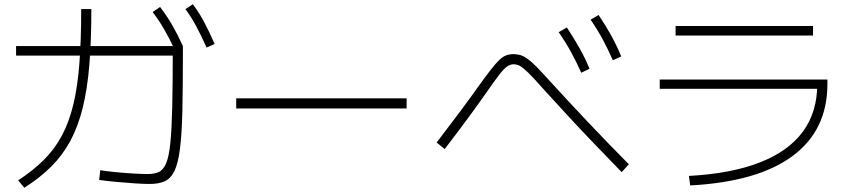

<svg xmlns="http://www.w3.org/2000/svg" viewBox="-20 -849 4040 908"><path d="M688 21Q658 21 615 18Q572 15 528 11Q484 7 449 2L454 -44Q485 -39 526.5 -35Q568 -31 609 -28.5Q650 -26 678 -26Q710 -26 731 -35.5Q752 -45 765.5 -76.5Q779 -108 785.5 -171.5Q792 -235 794.5 -342Q797 -449 797 -611L822 -586H56V-631H845V-608Q845 -440 842.5 -327Q840 -214 831 -144.5Q822 -75 804.5 -39.5Q787 -4 758.5 8.5Q730 21 688 21ZM66 4Q136 -42 187 -92.5Q238 -143 272.5 -207.5Q307 -272 327 -355.5Q347 -439 355.5 -550Q364 -661 364 -806H412Q412 -657 402.5 -542Q393 -427 371 -338.5Q349 -250 312.5 -182.5Q276 -115 222.5 -61.5Q169 -8 95 39ZM807 -612Q781 -668 756 -711Q731 -754 702 -792L737 -816Q770 -773 795.5 -728.5Q821 -684 845 -631ZM957 -624Q932 -680 908.5 -724Q885 -768 857 -806L892 -829Q924 -786 948 -740Q972 -694 995 -641Z M1097 -336V-384H1903V-336Z M2729 -505Q2706 -556 2681 -602Q2656 -648 2622 -697L2661 -719Q2693 -670 2719.5 -623.5Q2746 -577 2768 -524ZM2878 -564Q2856 -615 2831 -661.5Q2806 -708 2773 -756L2811 -778Q2844 -729 2870 -682Q2896 -635 2918 -582ZM2920 -35Q2851 -106 2788.5 -171Q2726 -236 2667 -300Q2608 -364 2547 -431Q2505 -479 2480 -503.5Q2455 -528 2440 -536.5Q2425 -545 2409 -545Q2394 -545 2379.5 -535.5Q2365 -526 2342.5 -497.5Q2320 -469 2280 -411Q2243 -358 2195.5 -293.5Q2148 -229 2083 -144L2045 -175Q2110 -260 2158.5 -325Q2207 -390 2245 -444Q2278 -490 2301.5 -520Q2325 -550 2342 -566Q2359 -582 2374.5 -587.5Q2390 -593 2409 -593Q2427 -593 2442.5 -588Q2458 -583 2476.5 -569.5Q2495 -556 2519.5 -531Q2544 -506 2580 -466Q2674 -363 2764 -268Q2854 -173 2954 -72Z M3238 -17Q3439 -28 3574 -81Q3709 -134 3777 -226.5Q3845 -319 3845 -452L3868 -429H3100V-473H3893V-452Q3893 -233 3728 -111Q3563 11 3244 28ZM3175 -681V-726H3825V-681Z"/></svg>

Font: M PLUS 2 Thin Light
Style: Regular
Weight: 300
Version: Version 1.001